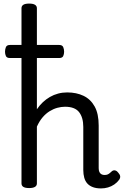

<svg xmlns="http://www.w3.org/2000/svg" viewBox="-20 -1035 691 1072"><path d="M544 17Q518 17 499 10Q480 3 468 -10Q456 -23 450.5 -42.5Q445 -62 445 -86V-326Q445 -379 421.5 -409Q398 -439 343 -439Q322 -439 300 -433Q278 -427 257 -414Q236 -401 218 -380Q200 -359 186 -328V-11Q186 2 175 8.5Q164 15 143 15Q121 15 110.5 8.5Q100 2 100 -11V-989Q100 -1002 110.5 -1008.5Q121 -1015 143 -1015Q164 -1015 175 -1008.5Q186 -1002 186 -989V-425Q201 -447 219 -464Q237 -481 258.5 -493.5Q280 -506 304.5 -512.5Q329 -519 355 -519Q407 -519 446.5 -500Q486 -481 508.5 -440.5Q531 -400 531 -334V-96Q531 -83 535 -74.5Q539 -66 546.5 -62Q554 -58 563 -58Q574 -58 581 -61Q588 -64 594 -69.5Q600 -75 606 -80Q615 -86 624.5 -83Q634 -80 641 -70Q650 -60 651 -50.5Q652 -41 645 -31Q634 -16 618 -5Q602 6 583 11.5Q564 17 544 17ZM36 -711Q18 -711 13 -722Q8 -733 8 -746Q8 -760 13 -772Q18 -784 36 -784H310Q328 -784 333 -772Q338 -760 338 -746Q338 -733 333 -722Q328 -711 310 -711Z"/></svg>

Font: Playwrite ES
Style: Regular
Weight: 400
Designer: Veronika Burian, José Scaglione
Foundry: TypeTogether
Version: Version 1.002